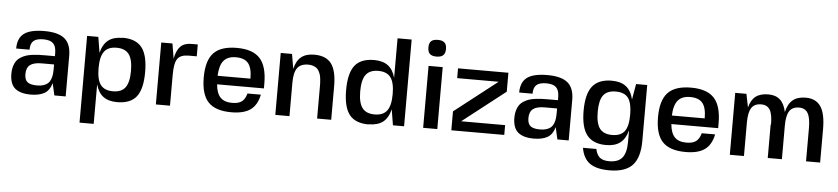

<svg xmlns="http://www.w3.org/2000/svg" viewBox="-49 -1024 6739 1544"><g transform="rotate(5 3320.0 -252.5)"><path d="M490.2 0 488.8 -1H398.9L377 -98.1Q359.4 -37.1 317.4 -14.2Q275.4 8.8 209 8.8Q124.5 8.8 81.8 -26.9Q39.1 -62.5 39.1 -146Q39.1 -179.2 47.1 -205.6Q55.2 -231.9 68.1 -249.8Q81.1 -267.6 101.8 -280Q122.6 -292.5 142.6 -299.3Q162.6 -306.2 191.4 -310.1Q220.2 -314 242.4 -314.9Q264.6 -315.9 295.9 -315.9H376V-339.8Q376 -394.5 351.6 -418.7Q327.1 -442.9 272 -442.9Q216.3 -442.9 192.1 -421.1Q168 -399.4 168 -350.1H60.1Q60.1 -434.1 110.8 -471.9Q161.6 -509.8 274.9 -509.8Q387.2 -509.8 438.7 -466.6Q490.2 -423.3 490.2 -328.1ZM375 -249H274.9Q210.4 -249 181.2 -225.8Q151.9 -202.6 151.9 -151.9Q151.9 -106.4 175.3 -87.6Q198.7 -68.8 252.9 -68.8Q283.7 -68.8 305.9 -76.4Q328.1 -84 341.3 -96.2Q354.5 -108.4 362.3 -128.4Q370.1 -148.4 372.6 -169.4Q375 -190.4 375 -219.2Z M905.8 -509.8V-511.2Q1013.2 -511.2 1061.5 -449.5Q1109.9 -387.7 1109.9 -251Q1109.9 -114.3 1061.5 -52.7Q1013.2 8.8 905.8 8.8Q835.9 8.8 793.9 -22.5Q752 -53.7 733.9 -120.1V199.2H619.6V-501H710L731 -374Q748 -444.3 790.5 -477.1Q833 -509.8 905.8 -509.8ZM964.6 -385Q933.6 -426.8 864.7 -426.8Q795.9 -426.8 764.9 -385Q733.9 -343.3 733.9 -251Q733.9 -158.7 764.9 -116.9Q795.9 -75.2 864.7 -75.2Q933.6 -75.2 964.6 -116.9Q995.6 -158.7 995.6 -251Q995.6 -343.3 964.6 -385Z M1449.2 -414.1H1448.2Q1381.3 -414.1 1356.9 -378.7Q1332.5 -343.3 1332.5 -250V0H1218.3V-500H1308.6L1328.6 -378.9Q1340.8 -446.3 1372.1 -478Q1403.3 -509.8 1460.4 -509.8H1512.2V-414.1Z M2072.8 -204.1H1694.8Q1701.2 -131.8 1733.2 -98.9Q1765.1 -65.9 1828.1 -65.9Q1878.4 -65.9 1905.3 -85.7Q1932.1 -105.5 1944.8 -151.9H2052.7Q2035.6 -67.4 1982.2 -28.8Q1928.7 9.8 1828.1 9.8Q1699.2 9.8 1641.1 -51.8Q1583 -113.3 1583 -250Q1583 -386.7 1641.1 -448.2Q1699.2 -509.8 1828.1 -509.8Q1956.5 -509.8 2014.6 -446.5Q2072.8 -383.3 2072.8 -243.2ZM1827.1 -434.1Q1761.2 -434.1 1728.8 -395.8Q1696.3 -357.4 1692.9 -272.9H1958Q1958 -358.9 1927.2 -396.5Q1896.5 -434.1 1827.1 -434.1Z M2272.9 -500H2273.9L2293.9 -380.9Q2309.1 -447.3 2347.9 -478.5Q2386.7 -509.8 2453.6 -509.8Q2548.3 -509.8 2591.1 -452.9Q2633.8 -396 2633.8 -270V0H2520V-247.1Q2520 -269.5 2519.8 -282.7Q2519.5 -295.9 2517.3 -317.1Q2515.1 -338.4 2511.2 -351.6Q2507.3 -364.7 2499.3 -380.4Q2491.2 -396 2480.2 -404.8Q2469.2 -413.6 2451.9 -419.7Q2434.6 -425.8 2412.6 -425.8Q2351.1 -425.8 2324 -389.2Q2296.9 -352.5 2296.9 -270V0H2182.6V-500Z M2936.5 9.8V11.2Q2829.1 11.2 2780.8 -50.5Q2732.4 -112.3 2732.4 -249Q2732.4 -385.7 2780.8 -447.3Q2829.1 -508.8 2936.5 -508.8Q3006.3 -508.8 3048.3 -477.5Q3090.3 -446.3 3108.4 -379.9V-699.2H3222.2V1H3132.3L3111.3 -126Q3094.2 -55.7 3051.8 -22.9Q3009.3 9.8 2936.5 9.8ZM2877.4 -115Q2908.7 -73.2 2977.5 -73.2Q3046.4 -73.2 3077.4 -115Q3108.4 -156.7 3108.4 -249Q3108.4 -341.3 3077.4 -383.1Q3046.4 -424.8 2977.5 -424.8Q2908.7 -424.8 2877.4 -383.1Q2846.2 -341.3 2846.2 -249Q2846.2 -156.7 2877.4 -115Z M3490.2 0H3376V-500H3490.2ZM3433.1 -714.8Q3469.7 -714.8 3486.8 -698.7Q3503.9 -682.6 3503.9 -647.9Q3503.9 -612.8 3486.6 -596.4Q3469.2 -580.1 3432.1 -580.1Q3395.5 -580.1 3378.7 -596.4Q3361.8 -612.8 3361.8 -647.9Q3361.8 -683.1 3378.7 -699Q3395.5 -714.8 3433.1 -714.8Z M3675.8 -79.1H4030.8V0H3603.5V-152.8L3948.7 -421.9H3613.8V-501H4020.5V-348.1Z M4550.8 0 4549.3 -1H4459.5L4437.5 -98.1Q4419.9 -37.1 4377.9 -14.2Q4335.9 8.8 4269.5 8.8Q4185.1 8.8 4142.3 -26.9Q4099.6 -62.5 4099.6 -146Q4099.6 -179.2 4107.7 -205.6Q4115.7 -231.9 4128.7 -249.8Q4141.6 -267.6 4162.4 -280Q4183.1 -292.5 4203.1 -299.3Q4223.1 -306.2 4252 -310.1Q4280.8 -314 4303 -314.9Q4325.2 -315.9 4356.4 -315.9H4436.5V-339.8Q4436.5 -394.5 4412.1 -418.7Q4387.7 -442.9 4332.5 -442.9Q4276.9 -442.9 4252.7 -421.1Q4228.5 -399.4 4228.5 -350.1H4120.6Q4120.6 -434.1 4171.4 -471.9Q4222.2 -509.8 4335.4 -509.8Q4447.8 -509.8 4499.3 -466.6Q4550.8 -423.3 4550.8 -328.1ZM4435.5 -249H4335.4Q4271 -249 4241.7 -225.8Q4212.4 -202.6 4212.4 -151.9Q4212.4 -106.4 4235.8 -87.6Q4259.3 -68.8 4313.5 -68.8Q4344.2 -68.8 4366.5 -76.4Q4388.7 -84 4401.9 -96.2Q4415 -108.4 4422.9 -128.4Q4430.7 -148.4 4433.1 -169.4Q4435.5 -190.4 4435.5 -219.2Z M5027.3 -119.1H5025.4Q5007.3 -52.7 4965.3 -21.5Q4923.3 9.8 4853.5 9.8Q4748.5 9.8 4699 -52.2Q4649.4 -114.3 4649.4 -250Q4649.4 -385.7 4699 -447.8Q4748.5 -509.8 4854.5 -509.8Q4927.2 -509.8 4969.7 -477.1Q5012.2 -444.3 5029.3 -374L5051.3 -500H5141.1V-49.8Q5141.1 86.4 5083 148.2Q5024.9 210 4896.5 210Q4792.5 210 4738.5 171.4Q4684.6 132.8 4670.4 47.9H4778.3Q4788.1 95.7 4814.2 116.5Q4840.3 137.2 4889.2 137.2Q4961.9 137.2 4994.6 97.2Q5027.3 57.1 5027.3 -32.2ZM4763.2 -251Q4763.2 -157.7 4794.2 -116.5Q4825.2 -75.2 4894.5 -75.2Q4964.4 -75.2 4994.9 -116.2Q5025.4 -157.2 5025.4 -251Q5025.4 -343.8 4994.9 -384.8Q4964.4 -425.8 4894.5 -425.8Q4824.7 -425.8 4793.9 -384.8Q4763.2 -343.8 4763.2 -251Z M5739.7 -204.1H5361.8Q5368.2 -131.8 5400.1 -98.9Q5432.1 -65.9 5495.1 -65.9Q5545.4 -65.9 5572.3 -85.7Q5599.1 -105.5 5611.8 -151.9H5719.7Q5702.6 -67.4 5649.2 -28.8Q5595.7 9.8 5495.1 9.8Q5366.2 9.8 5308.1 -51.8Q5250 -113.3 5250 -250Q5250 -386.7 5308.1 -448.2Q5366.2 -509.8 5495.1 -509.8Q5623.5 -509.8 5681.6 -446.5Q5739.7 -383.3 5739.7 -243.2ZM5494.1 -434.1Q5428.2 -434.1 5395.8 -395.8Q5363.3 -357.4 5359.9 -272.9H5625Q5625 -358.9 5594.2 -396.5Q5563.5 -434.1 5494.1 -434.1Z M6157.7 -270H6160.6Q6160.6 -352.5 6138.9 -388.7Q6117.2 -424.8 6067.9 -424.8Q6014.2 -424.8 5990 -388.2Q5965.8 -351.6 5965.8 -269V1H5851.6V-499H5941.9L5963.9 -391.1Q5979.5 -452.6 6016.8 -481.2Q6054.2 -509.8 6118.7 -509.8Q6177.7 -509.8 6213.1 -478.3Q6248.5 -446.8 6262.7 -379.9Q6277.8 -446.8 6316.2 -478.3Q6354.5 -509.8 6420.9 -509.8Q6502.4 -509.8 6541.5 -452.4Q6580.6 -395 6580.6 -270V0H6466.8V-270Q6466.8 -351.6 6444.8 -388.7Q6422.9 -425.8 6374 -425.8Q6320.3 -425.8 6296.1 -389.2Q6272 -352.5 6272 -270V0H6157.7Z"/></g></svg>

Font: Fivo Sans Modern Med
Style: Regular
Weight: 450
Designer: Alexander Slobzheninov
Foundry: Alexander Slobzheninov
Version: 1.0